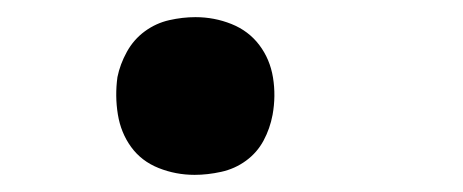

<svg xmlns="http://www.w3.org/2000/svg" viewBox="-20 -196 540 224"><path d="M207 8Q185 8 165 0Q145 -8 133 -24.5Q121 -41 117.5 -62.5Q114 -84 117 -106Q120 -121 128 -135.5Q136 -150 149 -159.5Q162 -169 177.5 -172.5Q193 -176 208 -176Q230 -176 250 -168Q270 -160 282.5 -143.5Q295 -127 298.5 -105.5Q302 -84 298 -62Q295 -46 287.5 -32Q280 -18 267 -8.5Q254 1 238 4.5Q222 8 207 8Z"/></svg>

Font: Iosevka Curly Semibold
Style: Italic
Weight: 600
Italic angle: -9°
Monospace: yes
Designer: Belleve Invis
Foundry: Belleve Invis
Version: Version 22.1.2; ttfautohint (v1.8.4)